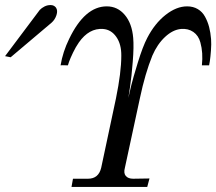

<svg xmlns="http://www.w3.org/2000/svg" viewBox="-205 -735 851 755"><path d="M625 -581.1Q626.5 -562 624.5 -536.1Q622.6 -510.3 620.1 -494.1L617.2 -478H588.9Q594.2 -527.8 583 -567.9Q575.7 -595.2 555.2 -609.4Q534.7 -623.5 506.8 -621.1Q474.6 -618.2 444.1 -589.8Q413.6 -561.5 394 -516.1Q365.7 -446.3 345.2 -349.1L286.1 -75.2Q280.3 -54.2 289.6 -43.2Q298.8 -32.2 318.8 -32.2L382.8 -33.2L374 0H76.2L82 -32.2H141.1Q182.6 -32.2 192.9 -75.2L251 -348.1Q272 -450.7 272 -516.1Q272.5 -561 252.4 -589.8Q232.4 -618.7 200.2 -621.1Q145 -625 105 -567.9Q92.8 -550.3 82 -527.8Q71.3 -505.4 66.4 -491.7L62 -478Q33.2 -479 33.2 -478Q42 -531.2 66.9 -582Q128.4 -710 214.8 -710Q257.3 -710 285.6 -676.5Q314 -643.1 318.8 -585.9Q321.8 -552.2 317.1 -493.2Q312.5 -434.1 306.2 -392.1L299.8 -350.1Q303.7 -368.2 310.5 -396.7Q317.4 -425.3 336.9 -488.8Q356.4 -552.2 374 -585.9Q403.3 -642.6 446 -676.3Q488.8 -710 530.8 -710Q554.7 -710 572.8 -699.2Q590.8 -688.5 601.3 -669.2Q611.8 -649.9 617.4 -628.4Q623 -606.9 625 -581.1ZM15.1 -705.1Q22.9 -693.8 17.1 -675.8Q11.2 -657.7 -2 -646L-163.1 -509.8L-185.1 -514.2L-48.8 -695.8Q-41.5 -703.6 -30 -709.5Q-18.6 -715.3 -5.4 -715.1Q7.8 -714.8 15.1 -705.1Z"/></svg>

Font: GFS Olga
Style: Regular
Weight: 400
Designer: George Matthiopoulos
Foundry: George Matthiopoulos
Version: Version 1.0